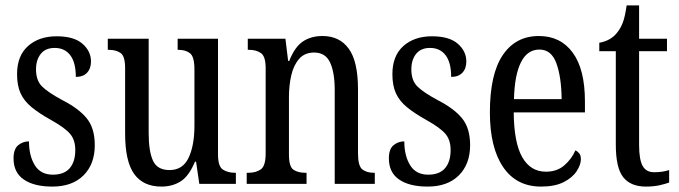

<svg xmlns="http://www.w3.org/2000/svg" viewBox="-20 -679 2509 709"><path d="M173 10Q106 10 68 -16Q30 -42 30 -94Q30 -129 47.5 -143Q65 -157 87 -157Q87 -104 108.5 -69Q130 -34 175 -34Q217 -34 237.5 -58Q258 -82 258 -125Q258 -162 239 -184.5Q220 -207 170 -235Q125 -260 97 -283Q69 -306 56 -334.5Q43 -363 43 -405Q43 -473 83.5 -509Q124 -545 189 -545Q253 -545 284.5 -517.5Q316 -490 316 -452Q316 -426 301.5 -410.5Q287 -395 260 -395Q260 -448 239.5 -475Q219 -502 182 -502Q148 -502 130.5 -480Q113 -458 113 -423Q113 -382 135 -360Q157 -338 209 -310Q270 -279 300 -242.5Q330 -206 330 -143Q330 -73 288.5 -31.5Q247 10 173 10Z M576 10Q509 10 475.5 -36.5Q442 -83 442 -186V-428Q442 -472 425 -483.5Q408 -495 382 -495H378V-536H529V-188Q529 -120 545 -85.5Q561 -51 606 -51Q655 -51 676.5 -96.5Q698 -142 698 -215V-422Q698 -470 681.5 -482.5Q665 -495 639 -495H636V-536H785V-109Q785 -64 803.5 -52.5Q822 -41 847 -41H851V0H716L704 -82H700Q678 -29 647.5 -9.5Q617 10 576 10Z M891 0V-41H898Q925 -41 943 -53.5Q961 -66 961 -113V-427Q961 -471 943.5 -483Q926 -495 900 -495H895V-536H1034L1044 -454H1048Q1068 -505 1098 -525.5Q1128 -546 1171 -546Q1234 -546 1268 -499Q1302 -452 1302 -349V-113Q1302 -66 1318 -53.5Q1334 -41 1360 -41H1364V0H1216V-347Q1216 -411 1199 -448Q1182 -485 1140 -485Q1105 -485 1084.5 -461.5Q1064 -438 1055.5 -400.5Q1047 -363 1047 -321V-108Q1047 -63 1064 -52Q1081 -41 1107 -41H1112V0Z M1559 10Q1492 10 1454 -16Q1416 -42 1416 -94Q1416 -129 1433.5 -143Q1451 -157 1473 -157Q1473 -104 1494.5 -69Q1516 -34 1561 -34Q1603 -34 1623.5 -58Q1644 -82 1644 -125Q1644 -162 1625 -184.5Q1606 -207 1556 -235Q1511 -260 1483 -283Q1455 -306 1442 -334.5Q1429 -363 1429 -405Q1429 -473 1469.5 -509Q1510 -545 1575 -545Q1639 -545 1670.5 -517.5Q1702 -490 1702 -452Q1702 -426 1687.5 -410.5Q1673 -395 1646 -395Q1646 -448 1625.5 -475Q1605 -502 1568 -502Q1534 -502 1516.5 -480Q1499 -458 1499 -423Q1499 -382 1521 -360Q1543 -338 1595 -310Q1656 -279 1686 -242.5Q1716 -206 1716 -143Q1716 -73 1674.5 -31.5Q1633 10 1559 10Z M1978 10Q1887 10 1838 -62Q1789 -134 1789 -264Q1789 -405 1836.5 -475.5Q1884 -546 1970 -546Q2050 -546 2095 -484.5Q2140 -423 2140 -304V-264H1877Q1878 -152 1908.5 -98.5Q1939 -45 1996 -45Q2037 -45 2064 -68.5Q2091 -92 2105 -124Q2113 -120 2119 -112.5Q2125 -105 2125 -91Q2125 -71 2109.5 -47Q2094 -23 2061.5 -6.5Q2029 10 1978 10ZM2054 -313Q2053 -395 2034.5 -445.5Q2016 -496 1972 -496Q1927 -496 1903.5 -448.5Q1880 -401 1878 -313Z M2365 10Q2309 10 2281.5 -24.5Q2254 -59 2254 -145V-490H2193V-521Q2237 -529 2260 -560Q2272 -575 2280 -596Q2288 -617 2294 -659H2340V-536H2443V-490H2340V-144Q2340 -90 2353 -66.5Q2366 -43 2395 -43Q2412 -43 2425 -45Q2438 -47 2451 -51V-5Q2438 0 2416 5Q2394 10 2365 10Z"/></svg>

Font: Noto Serif Thai ExtraCondensed
Style: Regular
Weight: 400
Width: 2
Designer: Monotype Design Team
Foundry: Monotype Imaging Inc.
Version: Version 2.002; ttfautohint (v1.8.4.7-5d5b)